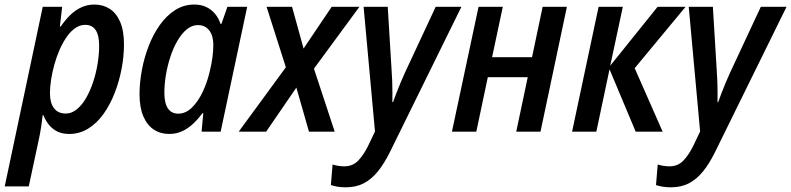

<svg xmlns="http://www.w3.org/2000/svg" viewBox="-60 -570 3424 831"><path d="M-39.6 236.8 125 -540.5H209L199.2 -455.6H203.1Q222.2 -483.4 244.1 -504.9Q266.1 -526.4 292.2 -538.3Q318.4 -550.3 348.6 -550.3Q386.2 -550.3 415 -531.7Q443.8 -513.2 460.2 -474.9Q476.6 -436.5 476.6 -377.4Q476.6 -326.7 466.3 -272.5Q456.1 -218.3 436.5 -168Q417 -117.7 388.4 -77.4Q359.9 -37.1 322.3 -13.7Q284.7 9.8 239.3 9.8Q210 9.8 188.5 -0.7Q167 -11.2 152.1 -29.5Q137.2 -47.9 127.9 -71.3H124.5Q121.6 -43.5 117.2 -15.4Q112.8 12.7 107.4 36.6L64.5 236.8ZM224.6 -78.6Q250.5 -78.6 272.9 -97.2Q295.4 -115.7 313 -146.5Q330.6 -177.2 343.3 -215.6Q356 -253.9 362.5 -294.4Q369.1 -335 369.1 -371.6Q369.1 -417.5 354 -439.9Q338.9 -462.4 308.6 -462.4Q285.6 -462.4 265.4 -448.2Q245.1 -434.1 228.3 -409.7Q211.4 -385.3 198 -354.7Q184.6 -324.2 175.3 -290.8Q166 -257.3 161.1 -225.1Q156.2 -192.9 156.2 -166Q156.2 -125 173.6 -101.8Q190.9 -78.6 224.6 -78.6Z M671.9 9.8Q634.3 9.8 605.5 -9.3Q576.7 -28.3 560.3 -66.7Q543.9 -105 543.9 -162.1Q543.9 -212.4 554 -266.4Q564 -320.3 583.5 -370.8Q603 -421.4 631.8 -461.9Q660.6 -502.4 698 -526.4Q735.4 -550.3 781.2 -550.3Q810.1 -550.3 832 -540Q854 -529.8 869.9 -511.2Q885.7 -492.7 894.5 -466.8H898.4L924.3 -540.5H1009.8L895 0H812.5L819.8 -80.6H816.9Q797.4 -54.7 775.6 -34.2Q753.9 -13.7 728.3 -2Q702.6 9.8 671.9 9.8ZM711.4 -78.1Q743.7 -78.1 770.3 -104Q796.9 -129.9 816.7 -171.1Q836.4 -212.4 847.2 -258.3Q856 -293.9 859.6 -322.3Q863.3 -350.6 863.3 -376.5Q863.3 -415 845.7 -438.2Q828.1 -461.4 796.4 -461.4Q771 -461.4 748.5 -443.1Q726.1 -424.8 708.3 -394Q690.4 -363.3 677.7 -325Q665 -286.6 658.2 -246.1Q651.4 -205.6 651.4 -168.9Q651.4 -123.5 666.7 -100.8Q682.1 -78.1 711.4 -78.1Z M973.1 0 1177.2 -278.8 1093.8 -540.5H1204.1L1253.9 -359.9L1375.5 -540.5H1495.6L1298.8 -272.9L1388.7 0H1277.3L1222.7 -190.9L1091.8 0Z M1436.5 240.7Q1414.6 240.7 1399.4 237.8Q1384.3 234.9 1372.1 231L1379.4 142.1Q1391.1 145.5 1403.8 147.7Q1416.5 149.9 1430.2 149.9Q1465.3 149.9 1488.5 127Q1511.7 104 1532.2 63.5L1563 -1L1513.7 -540.5H1618.2L1634.8 -267.6Q1636.7 -244.6 1637.5 -219.7Q1638.2 -194.8 1638.4 -170.9Q1638.7 -147 1638.2 -127.9H1641.1Q1647.5 -145.5 1656 -168Q1664.6 -190.4 1674.1 -213.1Q1683.6 -235.8 1692.4 -254.9L1825.7 -540.5H1937L1627 89.4Q1603 137.7 1575.9 171.4Q1548.8 205.1 1515.1 222.9Q1481.4 240.7 1436.5 240.7Z M1896 0 2011.2 -540.5H2116.2L2069.8 -322.3H2242.7L2288.6 -540.5H2393.6L2279.3 0H2174.3L2224.1 -235.8H2051.3L2001.5 0Z M2416 0 2530.8 -540.5H2635.7L2581.1 -285.6L2786.1 -540.5H2907.2L2687 -274.9L2808.1 0H2691.4L2578.1 -270L2521 0Z M2843.8 240.7Q2821.8 240.7 2806.6 237.8Q2791.5 234.9 2779.3 231L2786.6 142.1Q2798.3 145.5 2811 147.7Q2823.7 149.9 2837.4 149.9Q2872.6 149.9 2895.8 127Q2918.9 104 2939.5 63.5L2970.2 -1L2920.9 -540.5H3025.4L3042 -267.6Q3043.9 -244.6 3044.7 -219.7Q3045.4 -194.8 3045.7 -170.9Q3045.9 -147 3045.4 -127.9H3048.3Q3054.7 -145.5 3063.2 -168Q3071.8 -190.4 3081.3 -213.1Q3090.8 -235.8 3099.6 -254.9L3232.9 -540.5H3344.2L3034.2 89.4Q3010.3 137.7 2983.2 171.4Q2956.1 205.1 2922.4 222.9Q2888.7 240.7 2843.8 240.7Z"/></svg>

Font: Open Sans SemiCondensed SemiBold
Style: Italic
Weight: 600
Width: 4
Italic angle: -12°
Designer: Monotype Design Team
Foundry: Monotype Imaging Inc.
Version: Version 3.000